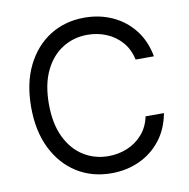

<svg xmlns="http://www.w3.org/2000/svg" viewBox="-83 -818 892 908"><g transform="rotate(-10 363.5 -363.5)"><path d="M673.3 -500H585.2Q574.6 -550.4 544.4 -584.9Q514.2 -619.3 471.6 -637.1Q429 -654.8 380.7 -654.8Q314.6 -654.8 261.2 -621.4Q207.7 -588.1 176.3 -523.1Q144.9 -458.1 144.9 -363.6Q144.9 -269.2 176.3 -204.2Q207.7 -139.2 261.2 -105.8Q314.6 -72.4 380.7 -72.4Q429 -72.4 471.6 -90.2Q514.2 -108 544.4 -142.4Q574.6 -176.8 585.2 -227.3H673.3Q659.8 -152.7 618.3 -99.6Q576.7 -46.5 515.3 -18.3Q453.8 9.9 380.7 9.9Q287.6 9.9 215.2 -35.5Q142.8 -81 101.2 -164.8Q59.7 -248.6 59.7 -363.6Q59.7 -478.7 101.2 -562.5Q142.8 -646.3 215.2 -691.8Q287.6 -737.2 380.7 -737.2Q453.8 -737.2 515.3 -709Q576.7 -680.8 618.3 -627.7Q659.8 -574.6 673.3 -500Z"/></g></svg>

Font: Inter Alia
Style: Regular
Weight: 400
Designer: Rasmus Andersson (Latin, Greek, Cyrillic etc.) and Evan from Shavian.info (Shavian, old style figures)
Foundry: Shavian.info
Version: Version 0.001;git-37ab20767